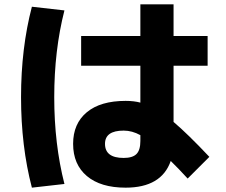

<svg xmlns="http://www.w3.org/2000/svg" viewBox="-20 -808 1040 885"><path d="M937 -505H780V-246Q845 -191 945 -85L845 15Q802 -32 767 -66Q724 57 559 57Q444 57 380.5 3.5Q317 -50 317 -145Q317 -238 380 -290.5Q443 -343 559 -343Q598 -343 627 -335V-505H354V-642H627V-788H780V-642H937ZM277 -760Q230 -576 230 -360Q230 -144 277 40L127 57Q77 -134 77 -360Q77 -586 127 -777ZM627 -185Q589 -206 550 -206Q464 -206 464 -145Q464 -80 550 -80Q591 -80 609 -98Q627 -116 627 -158Z"/></svg>

Font: M PLUS 1p ExtraBold
Style: Regular
Weight: 800
Version: Version 1.062